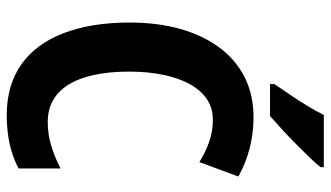

<svg xmlns="http://www.w3.org/2000/svg" viewBox="-226 -747 983 571"><g transform="rotate(90 265.5 -461.5)"><path d="M336 -603Q301 -603 274.5 -585Q248 -567 230 -534Q212 -501 202.5 -455.5Q193 -410 193 -355Q193 -277 210 -222.5Q227 -168 260.5 -140Q294 -112 342 -112Q380 -112 414 -122.5Q448 -133 481 -150V-25Q446 -7 407 1.5Q368 10 323 10Q233 10 171.5 -33.5Q110 -77 78.5 -159.5Q47 -242 47 -356Q47 -437 65.5 -504Q84 -571 120 -620.5Q156 -670 208.5 -697Q261 -724 329 -724Q375 -724 419 -713Q463 -702 505 -679L462 -563Q433 -581 402 -592Q371 -603 336 -603ZM477 -923Q466 -909 447.5 -890Q429 -871 407.5 -849.5Q386 -828 364.5 -808.5Q343 -789 325 -773H230V-786Q247 -811 264 -836Q281 -861 296 -886Q311 -911 322 -933H477Z"/></g></svg>

Font: Noto Sans Khmer Condensed
Style: Bold
Weight: 700
Width: 3
Designer: Danh Hong and the Monotype Design Team
Foundry: Monotype Imaging Inc.
Version: Version 2.004